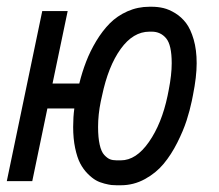

<svg xmlns="http://www.w3.org/2000/svg" viewBox="-22 -532 642 564"><path d="M266.1 -159.2Q266.1 -127.9 270.8 -107.2Q275.4 -86.4 284.2 -76.9Q293 -67.4 301 -64.2Q309.1 -61 320.3 -61H333Q377.9 -61 415.5 -115Q453.1 -168.9 470.2 -250.5L473.6 -267.6Q482.4 -312.5 482.4 -346.2Q482.4 -399.9 466.1 -419.4Q449.7 -439 423.8 -439H417Q369.1 -439 332.5 -388.2Q295.9 -337.4 277.8 -251L273.9 -233.4Q266.1 -195.3 266.1 -159.2ZM320.3 12.2Q312.5 12.2 305.4 11.5Q298.3 10.7 284.7 7.3Q271 3.9 259.8 -2.4Q248.5 -8.8 235.6 -21.7Q222.7 -34.7 213.6 -52Q204.6 -69.3 198.7 -97.2Q192.9 -125 192.9 -159.2Q192.9 -188 196.3 -213.4H117.2L72.8 0H-2L102.1 -499.5H176.8L132.3 -286.6H210.9Q219.2 -320.3 231 -350.8Q242.7 -381.3 260.7 -411.4Q278.8 -441.4 300.5 -463.4Q322.3 -485.4 352.5 -498.8Q382.8 -512.2 417 -512.2H423.8Q441.4 -512.2 458 -508.3Q474.6 -504.4 492.9 -493.2Q511.2 -481.9 524.7 -464.1Q538.1 -446.3 546.9 -416Q555.7 -385.7 555.7 -346.2Q555.7 -306.6 544.9 -252.9L541.5 -235.8Q535.6 -207.5 526.1 -178Q516.6 -148.4 498.8 -113Q481 -77.6 458.7 -50.8Q436.5 -23.9 403.6 -5.9Q370.6 12.2 333 12.2Z"/></svg>

Font: Anka/Coder
Style: Italic
Weight: 400
Italic angle: -12°
Monospace: yes
Version: Version 001.100